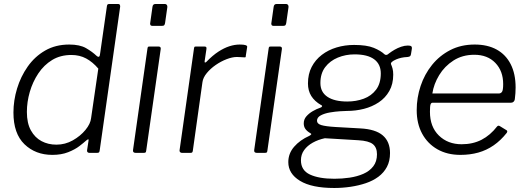

<svg xmlns="http://www.w3.org/2000/svg" viewBox="-20 -762 2630 957"><path d="M426 0Q420 0 416.5 -3.5Q413 -7 414 -13L421 -59Q423 -67 420 -67.5Q417 -68 409 -61Q398 -51 376 -34Q354 -17 320 -3.5Q286 10 241 10Q157 10 102 -43Q47 -96 47 -201Q47 -261 65 -320.5Q83 -380 118 -430Q153 -480 205 -510Q257 -540 325 -540Q378 -540 409 -522Q440 -504 461 -484Q469 -477 473.5 -479.5Q478 -482 479 -495L513 -732Q514 -738 516.5 -740Q519 -742 524 -742H570Q579 -742 579 -729L477 -13Q476 -5 473.5 -2.5Q471 0 462 0ZM470 -420Q442 -453 409.5 -470.5Q377 -488 336 -488Q281 -488 240 -463Q199 -438 171 -396Q143 -354 128.5 -304Q114 -254 114 -204Q114 -148 134 -112Q154 -76 187 -58.5Q220 -41 261 -41Q305 -41 343 -62.5Q381 -84 406 -114.5Q431 -145 434 -173Z M709 -13Q708 -4 705.5 -2Q703 0 694 0H657Q649 0 645.5 -3.5Q642 -7 643 -14L715 -520Q716 -527 718 -528.5Q720 -530 725 -530H771Q777 -530 779.5 -526.5Q782 -523 781 -517ZM803 -649Q802 -641 799 -637Q796 -633 787 -633H739Q732 -633 729.5 -638Q727 -643 729 -650L740 -728Q742 -742 754 -742H803Q808 -742 811.5 -737.5Q815 -733 814 -726Z M887 0Q881 0 877.5 -4Q874 -8 875 -13L947 -521Q948 -527 949.5 -528.5Q951 -530 956 -530H1000Q1005 -530 1007.5 -527.5Q1010 -525 1009 -518L1000 -457Q999 -451 1002 -450.5Q1005 -450 1009 -454Q1040 -486 1068.5 -504.5Q1097 -523 1123.5 -531.5Q1150 -540 1175 -540Q1195 -540 1204 -537Q1213 -534 1212 -528L1205 -483Q1205 -478 1204 -477Q1203 -476 1200 -476Q1192 -476 1182.5 -477Q1173 -478 1161 -478Q1138 -478 1109.5 -467Q1081 -456 1055 -438Q1029 -420 1010.5 -397.5Q992 -375 989 -352L941 -10Q940 -4 937.5 -2Q935 0 928 0H887Z M1313 -13Q1312 -4 1309.5 -2Q1307 0 1298 0H1261Q1253 0 1249.5 -3.5Q1246 -7 1247 -14L1319 -520Q1320 -527 1322 -528.5Q1324 -530 1329 -530H1375Q1381 -530 1383.5 -526.5Q1386 -523 1385 -517ZM1407 -649Q1406 -641 1403 -637Q1400 -633 1391 -633H1343Q1336 -633 1333.5 -638Q1331 -643 1333 -650L1344 -728Q1346 -742 1358 -742H1407Q1412 -742 1415.5 -737.5Q1419 -733 1418 -726Z M1646 175Q1534 175 1475.5 139.5Q1417 104 1417 46Q1417 3 1446 -30.5Q1475 -64 1522 -85Q1529 -89 1531 -92Q1533 -95 1527 -98Q1510 -108 1502 -119.5Q1494 -131 1494 -147Q1494 -167 1507 -182Q1520 -197 1539 -208Q1558 -219 1576 -225Q1583 -227 1585 -231.5Q1587 -236 1581 -238Q1548 -257 1531.5 -283.5Q1515 -310 1515 -346Q1515 -393 1533.5 -428.5Q1552 -464 1584 -488.5Q1616 -513 1657.5 -525.5Q1699 -538 1745 -538Q1808 -538 1843 -523.5Q1878 -509 1897 -491Q1902 -487 1907.5 -488.5Q1913 -490 1918 -495Q1931 -505 1946.5 -514Q1962 -523 1979.5 -529Q1997 -535 2013 -535Q2025 -535 2029.5 -531.5Q2034 -528 2033 -520L2029 -495Q2028 -486 2024.5 -482.5Q2021 -479 2012 -478Q1993 -477 1980 -474Q1967 -471 1955 -466Q1925 -453 1929 -442Q1933 -433 1936.5 -420.5Q1940 -408 1940 -390Q1940 -343 1920.5 -308.5Q1901 -274 1868 -252Q1835 -230 1794 -219.5Q1753 -209 1708 -209Q1699 -209 1675 -207.5Q1651 -206 1624.5 -201.5Q1598 -197 1579 -187Q1560 -177 1560 -160Q1560 -145 1581.5 -138.5Q1603 -132 1652 -129L1776 -122Q1852 -118 1888 -87Q1924 -56 1924 1Q1924 41 1908.5 70Q1893 99 1866 119Q1839 139 1803.5 151Q1768 163 1727.5 169Q1687 175 1646 175ZM1647 129Q1685 129 1722.5 123.5Q1760 118 1791 104.5Q1822 91 1840.5 67Q1859 43 1859 7Q1859 -27 1838.5 -43.5Q1818 -60 1766 -63L1599 -73Q1566 -66 1539 -51Q1512 -36 1496 -14Q1480 8 1480 37Q1480 87 1525 108Q1570 129 1647 129ZM1711 -256Q1755 -256 1793 -270Q1831 -284 1854.5 -315Q1878 -346 1878 -396Q1878 -442 1845 -466.5Q1812 -491 1747 -491Q1703 -491 1664 -475Q1625 -459 1601 -427.5Q1577 -396 1577 -348Q1577 -303 1612 -279.5Q1647 -256 1711 -256Z M2275 10Q2209 10 2160 -18Q2111 -46 2084 -96Q2057 -146 2057 -213Q2057 -275 2076.5 -333.5Q2096 -392 2133.5 -438.5Q2171 -485 2224.5 -512.5Q2278 -540 2346 -540Q2410 -540 2455.5 -515Q2501 -490 2525.5 -442Q2550 -394 2550 -326Q2550 -312 2549 -297.5Q2548 -283 2546 -267Q2545 -260 2540 -255Q2535 -250 2527 -250H2136Q2129 -250 2126 -241.5Q2123 -233 2123 -205Q2123 -130 2167.5 -86.5Q2212 -43 2281 -43Q2337 -43 2380.5 -65.5Q2424 -88 2458 -132Q2462 -136 2465.5 -135.5Q2469 -135 2472 -133L2503 -114Q2512 -110 2506 -100Q2476 -62 2440.5 -37.5Q2405 -13 2364 -1.5Q2323 10 2275 10ZM2466 -296Q2476 -296 2482 -304Q2488 -312 2488 -343Q2488 -408 2449 -448.5Q2410 -489 2344 -489Q2285 -489 2240.5 -460.5Q2196 -432 2169 -387.5Q2142 -343 2135 -296Z"/></svg>

Font: Libre Franklin Light
Style: Italic
Weight: 300
Italic angle: -8°
Designer: Pablo Impallari, Rodrigo Fuenzalida, Nhung Nguyen
Foundry: Impallari Type
Version: Version 3.000